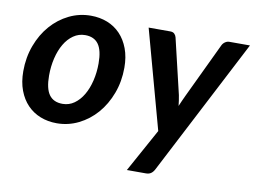

<svg xmlns="http://www.w3.org/2000/svg" viewBox="-75 -631 1206 907"><g transform="rotate(10 528.0 -177.0)"><path d="M231 -87.5Q262 -87.5 287 -105.2Q312 -123 329.5 -152.8Q347 -182.5 356.5 -222Q366 -261.5 366 -305Q366 -367.5 345 -396.8Q324 -426 281 -426Q250 -426 224.8 -408.5Q199.5 -391 182 -361.2Q164.5 -331.5 155 -292Q145.5 -252.5 145.5 -208.5Q145.5 -146 166.5 -116.8Q187.5 -87.5 231 -87.5ZM219.5 7.5Q177 7.5 141 -6.8Q105 -21 78.5 -48.5Q52 -76 37 -116Q22 -156 22 -207.5Q22 -274 43.5 -331.5Q65 -389 101.8 -431Q138.5 -473 187.5 -497Q236.5 -521 292 -521Q334.5 -521 370.8 -506.8Q407 -492.5 433.2 -465Q459.5 -437.5 474.5 -397.5Q489.5 -357.5 489.5 -306Q489.5 -240 468 -182.8Q446.5 -125.5 409.8 -83.2Q373 -41 324 -16.8Q275 7.5 219.5 7.5ZM1055.5 -513 716.5 142Q709.5 155 700 161.2Q690.5 167.5 676.5 167.5H585L699 -39.5L569.5 -513H673Q686.5 -513 693.2 -506.2Q700 -499.5 702.5 -490L765.5 -224Q770.5 -198.5 773 -173Q778.5 -186 784.2 -198.8Q790 -211.5 796 -224.5L922.5 -490.5Q927.5 -500.5 937 -506.8Q946.5 -513 956.5 -513Z"/></g></svg>

Font: Lato 2
Style: Bold Italic
Weight: 700
Italic angle: -7°
Designer: Lukasz Dziedzic with Adam Twardoch and Botio Nikoltchev
Foundry: tyPoland Lukasz Dziedzic
Version: Version 2.015; 2015-08-06; http://www.latofonts.com/